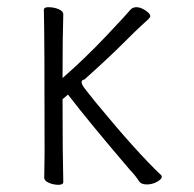

<svg xmlns="http://www.w3.org/2000/svg" viewBox="-20 -505 540 534"><path d="M104 -77Q104 -405 102 -477Q102 -485 114 -485Q130 -485 143 -479.5Q156 -474 156 -465Q154 -404 154 -299V-288Q217 -343 276 -405.5Q335 -468 341.5 -476.5Q348 -485 359.5 -485Q371 -485 384.5 -476Q398 -467 398 -460Q398 -457 392.5 -451.5Q387 -446 374.5 -435Q362 -424 322.5 -384.5Q283 -345 215 -284Q207 -283 207 -276Q207 -270 217 -257L244 -223Q360 -82 428 -18Q430 -16 430 -13Q430 -7 417 0.5Q404 8 388 8Q372 8 366 -2Q358 -15 341 -33Q229 -164 169 -242L154 -229V-227Q154 -76 156 1Q156 9 142.5 9Q129 9 116 3.5Q103 -2 103 -11Z"/></svg>

Font: Moon Stars Kai T HW Light
Style: Regular
Weight: 300
Designer: GuiWonder
Version: Version 1.101